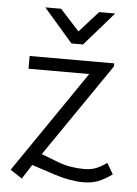

<svg xmlns="http://www.w3.org/2000/svg" viewBox="-52 -749 577 810"><g transform="rotate(5 236.0 -344.0)"><path d="M316 -444H59V-498H417V-485L146 -90L219 -62Q269 -43 329 -43Q354 -43 374 -49.5Q394 -56 425 -77L452 -31Q420 -8 393 2.5Q366 13 331 13Q276 13 207 -9L110 -41L71 20L21 -13ZM107 -708H174L255 -619L335 -708H403L279 -566H230Z"/></g></svg>

Font: Bellota
Style: Regular
Weight: 400
Designer: Kemie Guaida
Foundry: Kemie Guaida
Version: Version 4.001